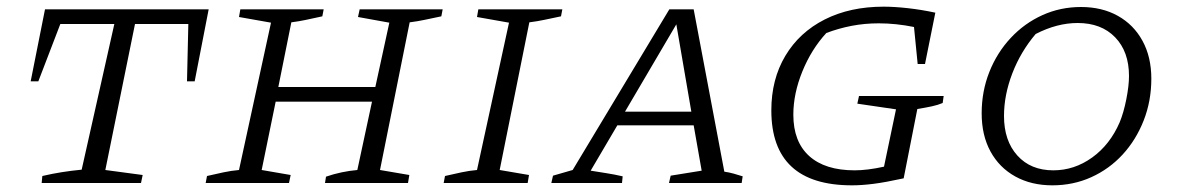

<svg xmlns="http://www.w3.org/2000/svg" viewBox="-20 -549 3533 576"><path d="M606 -521 564 -305H541L545 -477H385L296 -39L408 -24L403 0H105L107 -21Q137 -28 165.5 -32.5Q194 -37 225 -40L323 -477H161L95 -305H72L115 -521Z M597 0 601 -21Q627 -27 650.5 -32Q674 -37 697 -39L793 -481L697 -498L701 -521H951L947 -500Q915 -493 896 -489Q877 -485 854 -482L815 -288H1106L1148 -481L1054 -498L1059 -521H1308L1304 -500Q1275 -494 1254 -489.5Q1233 -485 1209 -482L1120 -39L1208 -24L1204 0H955L958 -19Q981 -27 1005 -32Q1029 -37 1052 -39L1096 -244H807L765 -39L852 -24L847 0Z M1311 0 1315 -21Q1341 -27 1364.5 -32Q1388 -37 1411 -39L1507 -481L1411 -498L1415 -521H1667L1663 -500Q1634 -494 1613 -489.5Q1592 -485 1568 -482L1479 -39L1567 -24L1563 0Z M2153 -34Q2167 -32 2181.5 -28Q2196 -24 2208 -20L2205 0H1987L1992 -22L2085 -37L2061 -173H1832L1752 -37Q1776 -33 1799 -29.5Q1822 -26 1848 -20L1846 0H1634L1639 -22L1698 -39L1988 -521H2061ZM1855 -214H2054L2009 -476Z M2536 7Q2294 7 2294 -218Q2294 -311 2336 -381.5Q2378 -452 2454 -490.5Q2530 -529 2631 -529Q2663 -529 2703.5 -524.5Q2744 -520 2786 -511L2755 -357H2733L2722 -468Q2668 -479 2616 -479Q2574 -479 2535 -471.5Q2496 -464 2459 -450Q2414 -401 2387 -334.5Q2360 -268 2360 -205Q2360 -124 2407.5 -81Q2455 -38 2544 -38Q2582 -38 2632 -49L2668 -221L2552 -238L2557 -261H2811L2808 -240Q2794 -234 2775.5 -230Q2757 -226 2732 -222L2691 -14Q2636 -2 2600.5 2.5Q2565 7 2536 7Z M3137 7Q3074 7 3026 -19.5Q2978 -46 2951.5 -94.5Q2925 -143 2925 -209Q2925 -275 2948 -333Q2971 -391 3012 -435Q3053 -479 3107 -503.5Q3161 -528 3223 -528Q3286 -528 3333.5 -501.5Q3381 -475 3407.5 -426.5Q3434 -378 3434 -313Q3434 -246 3411 -187.5Q3388 -129 3348 -85.5Q3308 -42 3254 -17.5Q3200 7 3137 7ZM3140 -38Q3203 -38 3256.5 -76.5Q3310 -115 3339 -182Q3351 -211 3359 -251.5Q3367 -292 3367 -321Q3367 -394 3325.5 -437Q3284 -480 3213 -480Q3151 -480 3087 -447Q3042 -394 3017 -329Q2992 -264 2992 -201Q2992 -127 3032 -82.5Q3072 -38 3140 -38Z"/></svg>

Font: Piazzolla SC Light
Style: Italic
Weight: 300
Italic angle: -11.3°
Designer: Juan Pablo del Peral
Foundry: Huerta Tipografica
Version: Version 1.330